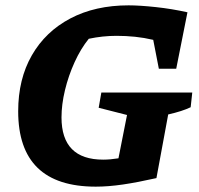

<svg xmlns="http://www.w3.org/2000/svg" viewBox="-20 -687 743 718"><path d="M338 11Q48 11 48 -271Q48 -391 99 -480Q150 -569 243 -618Q336 -667 461 -667Q502 -667 562.5 -660.5Q623 -654 681 -641L639 -430H574L553 -538Q519 -546 485 -549.5Q451 -553 416 -553Q364 -553 312 -542Q282 -505 259 -454.5Q236 -404 223 -350Q210 -296 210 -248Q210 -90 366 -90Q392 -90 423 -95L455 -257L349 -284L359 -341H699L693 -286Q662 -271 609 -259L565 -21Q494 -5 439.5 3Q385 11 338 11Z"/></svg>

Font: Piazzolla
Style: Bold Italic
Weight: 700
Italic angle: -11.3°
Designer: Juan Pablo del Peral
Foundry: Huerta Tipografica
Version: Version 1.330